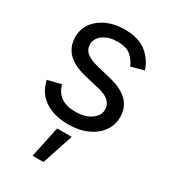

<svg xmlns="http://www.w3.org/2000/svg" viewBox="-194 -646 864 980"><g transform="rotate(30 238.0 -156.0)"><path d="M439.5 -422.9 364.3 -402.3Q353.5 -430.2 327.4 -455.3Q301.3 -480.5 246.1 -480.5Q196.3 -480.5 163.1 -457.3Q129.9 -434.1 129.9 -399.4Q129.9 -368.2 152.6 -349.6Q175.3 -331.1 223.6 -319.3L304.7 -299.8Q377.4 -282.2 413.3 -245.6Q449.2 -209 449.2 -152.3Q449.2 -105.5 422.4 -68.4Q395.5 -31.2 347.7 -9.8Q299.8 11.7 236.3 11.7Q152.8 11.7 98.4 -24.9Q43.9 -61.5 29.3 -130.9L108.4 -150.4Q119.6 -106.4 151.6 -84.5Q183.6 -62.5 235.4 -62.5Q293.5 -62.5 328.4 -87.6Q363.3 -112.8 363.3 -147.5Q363.3 -205.1 282.2 -224.6L191.4 -246.1Q116.2 -264.2 81.1 -301.3Q45.9 -338.4 45.9 -394.5Q45.9 -440.9 72 -476.6Q98.1 -512.2 143.6 -532.5Q189 -552.7 246.1 -552.7Q327.6 -552.7 373.8 -516.8Q419.9 -481 439.5 -422.9ZM160.2 241.2 199.2 57.6H285.2L224.6 241.2Z"/></g></svg>

Font: Inter Tight
Style: Regular
Weight: 400
Designer: Rasmus Andersson
Foundry: rsms
Version: Version 3.002